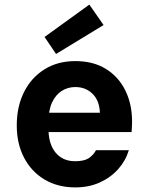

<svg xmlns="http://www.w3.org/2000/svg" viewBox="-20 -804 644 836"><path d="M308 12Q232 12 174.5 -22Q117 -56 85 -117Q53 -178 53 -258Q53 -340 84.5 -403Q116 -466 173.5 -502Q231 -538 308 -538Q386 -538 441 -504Q496 -470 525.5 -410.5Q555 -351 555 -276Q555 -266 554.5 -254Q554 -242 553 -229H152V-313H415Q413 -366 383 -395.5Q353 -425 308 -425Q275 -425 248.5 -408Q222 -391 206.5 -357.5Q191 -324 191 -272V-243Q191 -200 204.5 -168.5Q218 -137 244 -119.5Q270 -102 306 -102Q346 -102 366 -115Q386 -128 398 -150H541Q527 -104 494.5 -67.5Q462 -31 414.5 -9.5Q367 12 308 12ZM224 -569 174 -643 369 -784 431 -695Z"/></svg>

Font: DM Sans 9pt ExtraBold
Style: Regular
Weight: 800
Version: Version 4.004;gftools[0.9.30]